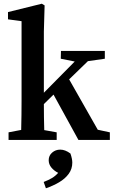

<svg xmlns="http://www.w3.org/2000/svg" viewBox="-20 -753 612 1033"><path d="M26 0V-41L94 -54Q95 -92 95.5 -134Q96 -176 96 -210V-639L23 -649V-688L205 -733L220 -724L216 -583V-254L382 -422L307 -437L308 -479H544V-437L453 -424L352 -326L506 -55L571 -41V0H402L268 -244L216 -193Q216 -159 216.5 -122.5Q217 -86 218 -53L285 -41V0ZM369 122Q369 156 349.5 182.5Q330 209 297.5 228Q265 247 227 260L215 226Q241 216 259.5 205Q278 194 293 177Q271 166 256.5 148.5Q242 131 242 109Q242 84 260.5 68Q279 52 304 52Q331 52 359 73Q369 102 369 122Z"/></svg>

Font: Source Serif Pro Semibold
Style: Regular
Weight: 600
Designer: Frank Grießhammer
Foundry: Adobe Systems Incorporated
Version: Version 3.000;hotconv 1.0.109;makeotfexe 2.5.65596